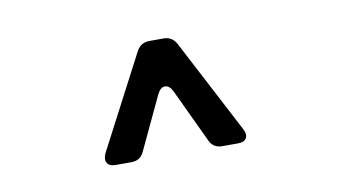

<svg xmlns="http://www.w3.org/2000/svg" viewBox="-38 -761 645 360"><g transform="rotate(-10 284.5 -581.0)"><path d="M158 -472Q146 -472 142 -479Q138 -486 143 -497L236 -675Q244 -690 261 -690H288Q304 -690 312 -675L405 -497Q411 -486 407 -479Q403 -472 391 -472H361Q344 -472 337 -487L289 -589Q283 -601 274.5 -601Q266 -601 260 -589L212 -487Q205 -472 188 -472Z"/></g></svg>

Font: Pitagon Sans Medium
Style: Regular
Weight: 500
Designer: Travis Tran
Foundry: Pitagon
Version: Version 1.001; ttfautohint (v1.8.4.7-5d5b);gftools[0.9.26]